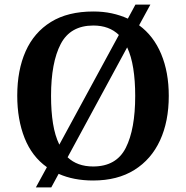

<svg xmlns="http://www.w3.org/2000/svg" viewBox="-20 -775 810 835"><path d="M184 -48Q119 -94 87 -174.5Q55 -255 55 -359Q55 -470 91.5 -552Q128 -634 201.5 -679.5Q275 -725 386 -725Q429 -725 466 -717Q503 -709 536 -694L569 -755H634L585 -665Q648 -619 681 -540Q714 -461 714 -358Q714 -247 676 -164.5Q638 -82 564.5 -36Q491 10 385 10Q300 10 235 -19L203 40H136ZM385 -51Q486 -51 527 -132Q568 -213 568 -358Q568 -424 559.5 -477.5Q551 -531 533 -569L274 -91Q316 -51 385 -51ZM497 -623Q455 -664 386 -664Q286 -664 244 -583.5Q202 -503 202 -358Q202 -291 210.5 -238Q219 -185 238 -146Z"/></svg>

Font: Noto Serif Vithkuqi SemiBold
Style: Regular
Weight: 600
Version: Version 1.005